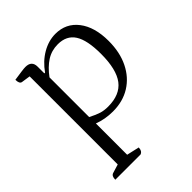

<svg xmlns="http://www.w3.org/2000/svg" viewBox="-204 -577 951 951"><g transform="rotate(-45 272.0 -101.5)"><path d="M46 259Q46 233 62 228L108 214V-403L61 -410Q46 -413 46 -441Q81 -446 98.5 -448.5Q116 -451 126 -451Q170 -451 170 -409V-362H175Q208 -409 253.5 -435.5Q299 -462 347 -462Q421 -462 465 -405Q509 -348 509 -250Q509 -171 480 -112Q451 -53 399 -20.5Q347 12 277 12Q223 12 175 -6V213L241 228Q241 252 223 259ZM277 -22Q360 -22 398.5 -72.5Q437 -123 437 -232Q437 -328 408.5 -372.5Q380 -417 319 -417Q275 -417 240 -394.5Q205 -372 174 -330V-52Q207 -35 228.5 -28.5Q250 -22 277 -22Z"/></g></svg>

Font: Petrona Light
Style: Regular
Weight: 300
Designer: Ringo R. Seeber
Foundry: Ringo R. Seeber
Version: Version 2.001; ttfautohint (v1.8.3)